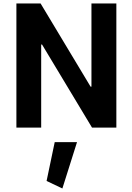

<svg xmlns="http://www.w3.org/2000/svg" viewBox="-20 -729 756 1097"><path d="M292.6 83.2 246.2 304.9 336.4 347.9 420 83.2ZM502.5 -709.1V-233.8H497.6L212 -709.1H73.7V0H215.3V-474.6H220.2L505.7 0H644.8V-709.1Z"/></svg>

Font: Estedad VF
Style: Regular
Weight: 100
Designer: Amin Abedi
Version: Version 7.3